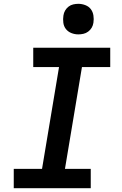

<svg xmlns="http://www.w3.org/2000/svg" viewBox="-20 -985 640 1005"><path d="M52 0V-101H200L289 -634H154V-735H557V-634H409L320 -101H455V0ZM390 -805Q371 -805 353.5 -812Q336 -819 325 -833Q314 -847 311.5 -866Q309 -885 312 -904Q314 -918 321 -930Q328 -942 339 -950.5Q350 -959 363.5 -962Q377 -965 390 -965Q409 -965 427 -958Q445 -951 455.5 -937Q466 -923 469 -904Q472 -885 469 -866Q467 -852 460 -840Q453 -828 441.5 -819.5Q430 -811 416.5 -808Q403 -805 390 -805Z"/></svg>

Font: Iosevka Curly Extended
Style: Bold Italic
Weight: 700
Width: 7
Italic angle: -9°
Monospace: yes
Designer: Belleve Invis
Foundry: Belleve Invis
Version: Version 11.1.0; ttfautohint (v1.8.3)